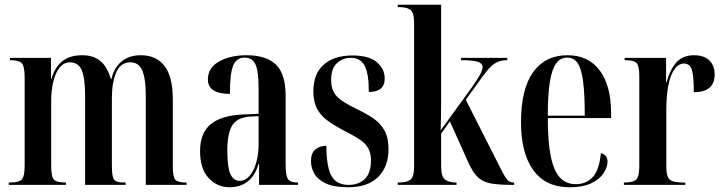

<svg xmlns="http://www.w3.org/2000/svg" viewBox="-20 -780 3047 810"><path d="M17 0V-10H23Q58 -10 71 -22Q84 -34 84 -82V-454Q84 -501 71.5 -513.5Q59 -526 25 -526H22V-536H195V-447H197Q210 -494 241.5 -520.5Q273 -547 327 -547Q373 -547 402.5 -523.5Q432 -500 448 -446H450Q460 -493 492 -520Q524 -547 574 -547Q639 -547 674 -502Q709 -457 709 -360V-80Q709 -33 720 -21.5Q731 -10 764 -10H767V0H595V-377Q595 -447 580.5 -482Q566 -517 530 -517Q488 -517 470 -474Q452 -431 452 -367V-82Q452 -50 456 -34.5Q460 -19 472 -14.5Q484 -10 506 -10H510V0H339V-377Q339 -450 325 -483.5Q311 -517 275 -517Q249 -517 231.5 -495Q214 -473 205 -436Q196 -399 196 -354V-80Q196 -33 208 -21.5Q220 -10 256 -10H258V0Z M949 10Q896 10 860 -29Q824 -68 824 -143Q824 -219 869 -256Q914 -293 1005 -297L1071 -300V-407Q1071 -481 1057.5 -509Q1044 -537 1012 -537Q978 -537 964 -504Q950 -471 950 -384Q857 -384 857 -445Q857 -494 904 -520.5Q951 -547 1021 -547Q1102 -547 1143.5 -508Q1185 -469 1185 -375V-85Q1185 -39 1195 -24.5Q1205 -10 1234 -10H1237V0H1073V-89H1071Q1056 -38 1024.5 -14Q993 10 949 10ZM992 -17Q1015 -17 1033 -38Q1051 -59 1061 -94Q1071 -129 1071 -172V-290L1033 -288Q980 -284 959.5 -250.5Q939 -217 939 -146Q939 -74 952 -45.5Q965 -17 992 -17Z M1448 10Q1389 10 1355 -6Q1321 -22 1306.5 -47Q1292 -72 1292 -99Q1292 -136 1311.5 -150.5Q1331 -165 1357 -165Q1357 -77 1378 -38.5Q1399 0 1451 0Q1493 0 1519 -25Q1545 -50 1545 -102Q1545 -136 1532.5 -156.5Q1520 -177 1496 -192.5Q1472 -208 1437 -226Q1394 -248 1364 -269.5Q1334 -291 1318 -320.5Q1302 -350 1302 -394Q1302 -470 1346.5 -508Q1391 -546 1466 -546Q1537 -546 1570 -517.5Q1603 -489 1603 -449Q1603 -392 1536 -392Q1536 -469 1518.5 -502.5Q1501 -536 1460 -536Q1426 -536 1401.5 -513.5Q1377 -491 1377 -443Q1377 -410 1389 -389.5Q1401 -369 1425.5 -353Q1450 -337 1487 -319Q1525 -301 1554.5 -281Q1584 -261 1601.5 -230.5Q1619 -200 1619 -151Q1619 -77 1575.5 -33.5Q1532 10 1448 10Z M1658 0V-10H1664Q1695 -10 1711 -21.5Q1727 -33 1727 -79V-683Q1727 -728 1711 -739Q1695 -750 1664 -750H1658V-760H1841V-345Q1841 -320 1840.5 -288.5Q1840 -257 1839 -230L1971 -412Q1997 -449 2006.5 -468Q2016 -487 2016 -497Q2016 -513 1995.5 -519.5Q1975 -526 1925 -526V-536H2120V-526Q2100 -526 2084 -520.5Q2068 -515 2052 -500Q2036 -485 2015 -456L1945 -359L2091 -71Q2111 -31 2121 -20.5Q2131 -10 2146 -10H2149V0H2144Q2088 0 2054 -5.5Q2020 -11 1998 -30.5Q1976 -50 1956 -94L1878 -268L1841 -216V-79Q1841 -33 1859 -21.5Q1877 -10 1902 -10H1906V0Z M2383 10Q2282 10 2230 -62Q2178 -134 2178 -264Q2178 -405 2229.5 -476Q2281 -547 2374 -547Q2462 -547 2510 -483Q2558 -419 2558 -302V-282H2291Q2291 -180 2304 -118.5Q2317 -57 2343 -30Q2369 -3 2409 -3Q2453 -3 2480.5 -32.5Q2508 -62 2515 -134Q2543 -126 2543 -98Q2543 -75 2526.5 -49.5Q2510 -24 2474.5 -7Q2439 10 2383 10ZM2447 -292Q2447 -382 2440 -436Q2433 -490 2417 -513.5Q2401 -537 2373 -537Q2345 -537 2327 -513.5Q2309 -490 2300 -436.5Q2291 -383 2291 -292Z M2612 0V-10H2614Q2652 -10 2664.5 -23Q2677 -36 2677 -79V-459Q2677 -501 2666 -513.5Q2655 -526 2617 -526H2615V-536H2790V-433H2792Q2806 -485 2833 -516Q2860 -547 2908 -547Q2950 -547 2972.5 -525Q2995 -503 2995 -466Q2995 -391 2907 -391Q2907 -460 2898.5 -486Q2890 -512 2865 -512Q2833 -512 2812 -462.5Q2791 -413 2791 -312V-79Q2791 -36 2804.5 -23Q2818 -10 2861 -10H2871V0Z"/></svg>

Font: Noto Serif Display ExtraCondensed SemiBold
Style: Regular
Weight: 600
Width: 2
Designer: Monotype Design Team
Foundry: Monotype Imaging Inc.
Version: Version 2.009